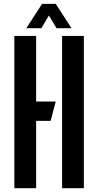

<svg xmlns="http://www.w3.org/2000/svg" viewBox="-20 -989 516 1009"><path d="M55.4 0V-800H169.9V0ZM127.9 -353.9V-455.6H273L246 -353.9ZM306.3 0V-800H420.8V0ZM118.3 -840.8 201.2 -968.8H272.9L355.8 -840.8H277L237.1 -907.5L197.3 -840.8Z"/></svg>

Font: Big Shoulders Stencil Text Thin
Style: Regular
Weight: 100
Designer: Patric King
Foundry: XO Type Co
Version: Version 2.001